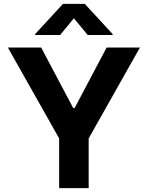

<svg xmlns="http://www.w3.org/2000/svg" viewBox="-20 -973 764 993"><path d="M20.6 -727.3 285.9 -257.1V0H438.6V-257.1L703.8 -727.3H531.6L365.8 -414.1H358.7L192.8 -727.3ZM290.8 -791.9 362.2 -878.6 433.6 -791.9H562.5V-796.9L418.3 -953.1H305.8L161.9 -796.9V-791.9Z"/></svg>

Font: Karasuma Gothic
Style: Bold
Weight: 700
Designer: Rasmus Andersson / Ryoko Nishizuka
Foundry: Genbu
Version: Version 1.00